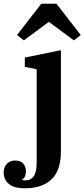

<svg xmlns="http://www.w3.org/2000/svg" viewBox="-98 -805 456 1037"><path d="M35 212Q-22 212 -50 188.5Q-78 165 -78 126Q-78 98 -61 80Q-44 62 -16 62Q13 62 27.5 78.5Q42 95 42 119Q42 153 23 163V167Q28 169 32.5 169Q37 169 42 169Q69 169 84.5 146.5Q100 124 100 74V-431L36 -444V-494L231 -534V13Q231 116 180 164Q129 212 35 212ZM-6 -616 125 -785H207L338 -616L301 -587L166 -687L31 -587Z"/></svg>

Font: IBM Plex Serif SmBld
Style: Regular
Weight: 600
Designer: Mike Abbink, Paul van der Laan, Pieter van Rosmalen
Foundry: Bold Monday
Version: Version 3.001